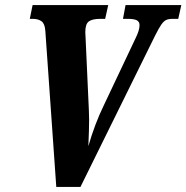

<svg xmlns="http://www.w3.org/2000/svg" viewBox="-20 -734 732 754"><path d="M158 -613Q156 -641 143 -650.5Q130 -660 108 -660H97L108 -714H405L393 -660H374Q343 -660 329 -650Q315 -640 315 -608L316 -587L329 -301L330 -263Q330 -229 327 -160Q352 -247 387 -319L512 -583Q528 -615 528 -635Q528 -649 517 -654.5Q506 -660 481 -660H463L473 -714H692L680 -660H658Q642 -660 632.5 -655.5Q623 -651 613.5 -637.5Q604 -624 589 -594L296 0H201Z"/></svg>

Font: Noto Serif CondExtraBold
Style: Italic
Weight: 800
Width: 3
Italic angle: -12°
Designer: Monotype Design Team
Foundry: Monotype Imaging Inc.
Version: Version 1.001